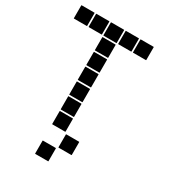

<svg xmlns="http://www.w3.org/2000/svg" viewBox="-210 -813 1019 1125"><g transform="rotate(30 300.0 -250.0)"><path d="M407 -695H493Q495 -695 495 -693V-607Q495 -605 493 -605H407Q405 -605 405 -607V-693Q405 -695 407 -695ZM307 -695H393Q395 -695 395 -693V-607Q395 -605 393 -605H307Q305 -605 305 -607V-693Q305 -695 307 -695ZM207 -695H293Q295 -695 295 -693V-607Q295 -605 293 -605H207Q205 -605 205 -607V-693Q205 -695 207 -695ZM107 -695H193Q195 -695 195 -693V-607Q195 -605 193 -605H107Q105 -605 105 -607V-693Q105 -695 107 -695ZM7 -695H93Q95 -695 95 -693V-607Q95 -605 93 -605H7Q5 -605 5 -607V-693Q5 -695 7 -695ZM207 -595H293Q295 -595 295 -593V-507Q295 -505 293 -505H207Q205 -505 205 -507V-593Q205 -595 207 -595ZM207 -495H293Q295 -495 295 -493V-407Q295 -405 293 -405H207Q205 -405 205 -407V-493Q205 -495 207 -495ZM207 -395H293Q295 -395 295 -393V-307Q295 -305 293 -305H207Q205 -305 205 -307V-393Q205 -395 207 -395ZM207 -295H293Q295 -295 295 -293V-207Q295 -205 293 -205H207Q205 -205 205 -207V-293Q205 -295 207 -295ZM207 -195H293Q295 -195 295 -193V-107Q295 -105 293 -105H207Q205 -105 205 -107V-193Q205 -195 207 -195ZM207 -95H293Q295 -95 295 -93V-7Q295 -5 293 -5H207Q205 -5 205 -7V-93Q205 -95 207 -95ZM307 5H393Q395 5 395 7V93Q395 95 393 95H307Q305 95 305 93V7Q305 5 307 5ZM207 105H293Q295 105 295 107V193Q295 195 293 195H207Q205 195 205 193V107Q205 105 207 105Z"/></g></svg>

Font: Pixel Panel Black
Style: Regular
Weight: 900
Monospace: yes
Designer: Óliver Lalan
Foundry: Óliver Lalan
Version: Version 1.000; ttfautohint (v1.8.4.7-5d5b-dirty);gftools[0.9